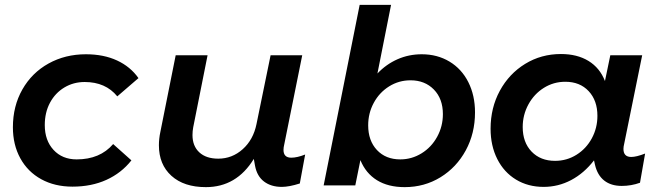

<svg xmlns="http://www.w3.org/2000/svg" viewBox="-20 -762 2713 789"><path d="M33 -239Q33 -326 72 -394.5Q111 -463 179.5 -501Q248 -539 333 -539Q406 -539 461 -513.5Q516 -488 549 -441L462 -366Q414 -425 328 -425Q282 -425 244.5 -402.5Q207 -380 185.5 -340Q164 -300 164 -248Q164 -185 200 -146Q236 -107 295 -107Q391 -107 445 -170L520 -103Q479 -51 417.5 -23Q356 5 278 5Q205 5 149.5 -25.5Q94 -56 63.5 -111.5Q33 -167 33 -239Z M1148 -168Q1145 -156 1145 -146Q1145 -114 1177 -114Q1201 -114 1234 -127L1212 -8Q1168 6 1138 6Q1094 6 1065 -16Q1036 -38 1028 -81L1023 -109Q952 7 826 7Q736 7 684.5 -39.5Q633 -86 633 -165Q633 -192 639 -220L702 -535H833L774 -239Q771 -223 771 -207Q771 -162 799 -136Q827 -110 877 -110Q934 -110 977.5 -149Q1021 -188 1034 -252L1092 -535H1222Z M1932 -300Q1932 -214 1894 -144Q1856 -74 1790 -33.5Q1724 7 1643 7Q1575 7 1529 -21.5Q1483 -50 1461 -104L1440 0H1310L1458 -742H1587L1531 -460Q1567 -498 1613.5 -518.5Q1660 -539 1713 -539Q1777 -539 1827 -509Q1877 -479 1904.5 -424.5Q1932 -370 1932 -300ZM1493 -247Q1493 -184 1529 -145.5Q1565 -107 1625 -107Q1672 -107 1712.5 -132Q1753 -157 1776.5 -200Q1800 -243 1800 -293Q1800 -356 1763 -394Q1726 -432 1667 -432Q1619 -432 1579 -407Q1539 -382 1516 -339.5Q1493 -297 1493 -247Z M1996 -233Q1996 -319 2034 -389Q2072 -459 2138 -499.5Q2204 -540 2285 -540Q2352 -540 2398.5 -511.5Q2445 -483 2466 -429L2488 -535H2619L2545 -171Q2542 -159 2542 -150Q2542 -117 2574 -117Q2595 -117 2631 -131L2610 -11Q2574 2 2535 2Q2491 2 2463 -20Q2435 -42 2425 -85L2421 -103Q2380 -50 2327 -22Q2274 6 2214 6Q2150 6 2100.5 -24Q2051 -54 2023.5 -108.5Q1996 -163 1996 -233ZM2435 -286Q2435 -349 2399 -387.5Q2363 -426 2303 -426Q2255 -426 2215 -401Q2175 -376 2151.5 -333Q2128 -290 2128 -240Q2128 -177 2164.5 -139Q2201 -101 2261 -101Q2309 -101 2349 -126Q2389 -151 2412 -193.5Q2435 -236 2435 -286Z"/></svg>

Font: TypoPRO Montserrat Alternates
Style: Italic
Weight: 500
Italic angle: -11.3°
Designer: Julieta Ulanovsky
Foundry: Julieta Ulanovsky
Version: Version 6.001